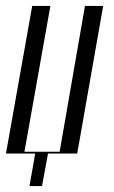

<svg xmlns="http://www.w3.org/2000/svg" viewBox="-37 -515 381 644"><path d="M-17 0H81L62 109H104L124 0H222L309 -495H248L163 -6H45L132 -495H71Z"/></svg>

Font: Moniqa Ita Display
Style: Italic
Weight: 400
Italic angle: -10°
Designer: Rajesh Rajput
Foundry: Rajesh Rajput
Version: Version 1.000